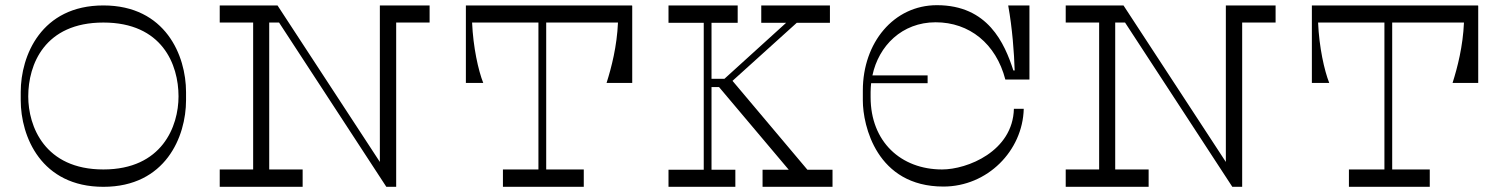

<svg xmlns="http://www.w3.org/2000/svg" viewBox="-20 -721 5795 741"><path d="M698 -366C698 -506 619 -700 379 -700C139 -700 60 -506 60 -366V-334C60 -194 139 0 379 0C619 0 698 -194 698 -334ZM379 -67C152 -67 89 -234 89 -349C89 -472 152 -634 379 -634C606 -634 669 -472 669 -349C669 -234 606 -67 379 -67Z M1638 -700H1446V-96L1051 -700H828V-634H957V-67H828V0H1148V-67H1019V-634H1057L1471 0H1509V-634H1638Z M2419 -699V-700H1778V-401H1845C1826 -449 1806 -539 1802 -634H2058V-67H1921V0H2233V-67H2088V-634H2365C2361 -542 2340 -461 2321 -401H2420V-699Z M3096 -66 2807 -409 3055 -633H3183V-700H2918V-633H3014L2776 -417H2726V-633H2827V-700H2560V-633H2696V-66H2560V0H2818V-66H2726V-385H2755L3024 -66H2923V0H3193V-66Z M3591 -635C3721 -635 3824 -553 3860 -414H3953V-700H3871C3887 -612 3894 -516 3896 -449H3891C3857 -554 3793 -701 3596 -701C3429 -701 3310 -556 3310 -372V-333C3310 -237 3363 -1 3621 -1C3791 -1 3927 -139 3931 -301H3893C3889 -137 3713 -67 3616 -67C3457 -67 3340 -174 3340 -346V-366C3340 -377 3341 -389 3342 -400H3560V-430H3347C3371 -544 3461 -635 3591 -635Z M4903 -700H4711V-96L4316 -700H4093V-634H4222V-67H4093V0H4413V-67H4284V-634H4322L4736 0H4774V-634H4903Z M5684 -699V-700H5043V-401H5110C5091 -449 5071 -539 5067 -634H5323V-67H5186V0H5498V-67H5353V-634H5630C5626 -542 5605 -461 5586 -401H5685V-699Z"/></svg>

Font: Space Cowgirl Light
Style: Regular
Weight: 300
Designer: Valery Marier
Foundry: Valery Marier
Version: Version 1.000;hotconv 1.0.109;makeotfexe 2.5.65596